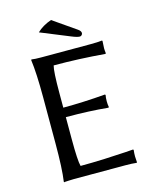

<svg xmlns="http://www.w3.org/2000/svg" viewBox="-121 -898 791 983"><g transform="rotate(-15 274.0 -407.0)"><path d="M245.1 -816.9 366.2 -732.9Q380.9 -722.7 380.9 -711.9Q380.9 -706.1 376.5 -701.4Q372.1 -696.8 366.2 -696.8Q352.5 -696.8 323.2 -709L168.9 -772Q198.7 -800.8 245.1 -816.9ZM189.9 -200.2Q189.9 -85 198.2 -56.2Q257.8 -56.2 328.1 -59.1Q398.4 -62 439.5 -64.9L480 -67.9L481.9 -64Q480 -48.3 480 -30.8Q480 -28.3 481.9 0L480 2.9Q456.1 0 419.9 0H147Q131.3 0 118.2 1Q105.5 1 100.6 2L95.2 2.9L94.2 0Q104 -67.9 104 -200.2V-444.8Q104 -573.7 94.2 -645L96.2 -647.9Q112.8 -645 147 -645H410.2Q446.3 -645 470.2 -647.9L472.2 -645Q470.2 -616.7 470.2 -606.9Q470.2 -596.7 472.2 -581.1L470.2 -577.1Q331.5 -588.9 198.2 -588.9Q189.9 -559.6 189.9 -444.8V-367.2Q294.9 -367.2 413.1 -377L416 -374Q413.1 -360.8 413.1 -341.8Q413.1 -323.2 416 -310.1L413.1 -307.1Q314.9 -316.9 189.9 -316.9Z"/></g></svg>

Font: Linux Biolinum
Style: Regular
Weight: 400
Designer: Philipp H. Poll
Foundry: Philipp H. Poll
Version: Version 0.6.4